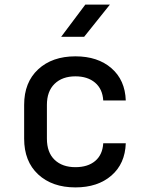

<svg xmlns="http://www.w3.org/2000/svg" viewBox="-20 -805 640 835"><path d="M308 10Q207 10 146 -46.5Q85 -103 85 -202V-349Q85 -447 146 -503.5Q207 -560 308 -560Q405 -560 464.5 -508.5Q524 -457 527 -368H429Q426 -418 393.5 -445.5Q361 -473 308 -473Q251 -473 217.5 -440.5Q184 -408 184 -349V-202Q184 -142 217.5 -110Q251 -78 308 -78Q362 -78 394 -105Q426 -132 429 -182H527Q524 -93 464.5 -41.5Q405 10 308 10ZM246 -645 351 -785H458L346 -645Z"/></svg>

Font: JetBrains Mono NL Medium
Style: Regular
Weight: 500
Monospace: yes
Designer: Philipp Nurullin, Konstantin Bulenkov
Foundry: JetBrains
Version: Version 2.305; ttfautohint (v1.8.4.7-5d5b)